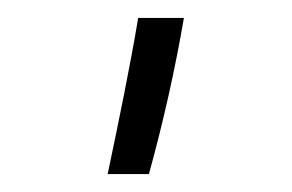

<svg xmlns="http://www.w3.org/2000/svg" viewBox="-20 -989 325 214"><path d="M100 -795H146C162 -853 175 -911 185 -969H134C125 -915 113 -857 100 -795Z"/></svg>

Font: All Genders v4 Light
Style: Regular
Weight: 300
Designer: Rassam Alawdi
Foundry: Rassam Art
Version: Version 3.100;FEAKit 1.0